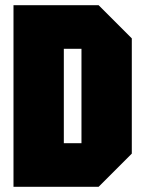

<svg xmlns="http://www.w3.org/2000/svg" viewBox="-20 -720 556 740"><path d="M226 -168H294V-532H226ZM32 0V-700H360L488 -572V-128L360 0Z"/></svg>

Font: Tektur Condensed ExtraBold
Style: Regular
Weight: 800
Width: 3
Designer: Adam Jagosz
Foundry: Adam Jagosz
Version: Version 1.005;gftools[0.9.30]